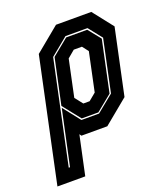

<svg xmlns="http://www.w3.org/2000/svg" viewBox="-199 -634 799 918"><g transform="rotate(-20 200.0 -175.5)"><path d="M-65 189 68 -437 193 -540H372.5L453.5 -437L382.5 -103L257.5 0H126L119 -10L76.5 189ZM16.5 123H23L83 -157.5L151.5 -70.5H241L327.5 -141L383.5 -405L329 -473.5H217L127.5 -400ZM155.5 -77 84.5 -166.5 134 -398 218 -466.5H325L376 -403L321 -143L240 -77ZM187 -141.5H219L256 -172L297.5 -368L273.5 -399H232L195 -368L155.5 -181.5Z"/></g></svg>

Font: Tourney Condensed ExtraBold
Style: Italic
Weight: 800
Width: 3
Italic angle: -12°
Designer: Tyler Finck
Foundry: Etcetera Type Co
Version: Version 1.010; ttfautohint (v1.8.3)